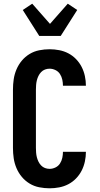

<svg xmlns="http://www.w3.org/2000/svg" viewBox="-20 -1009 540 1037"><path d="M248 8Q220 8 192 2.5Q164 -3 140 -17.5Q116 -32 98 -53.5Q80 -75 69 -101Q58 -127 54 -154.5Q50 -182 50 -210V-525Q50 -553 54 -580.5Q58 -608 69 -634Q80 -660 98 -681.5Q116 -703 140 -717.5Q164 -732 192 -737.5Q220 -743 248 -743Q274 -743 300 -738Q326 -733 349 -721Q372 -709 390.5 -690Q409 -671 421 -647.5Q433 -624 438.5 -598Q444 -572 444 -546H320Q320 -562 316.5 -578.5Q313 -595 304 -609Q295 -623 279.5 -630.5Q264 -638 248 -638Q235 -638 223 -633.5Q211 -629 202 -619.5Q193 -610 187.5 -598.5Q182 -587 179 -575Q176 -563 175 -550Q174 -537 174 -525V-210Q174 -198 175 -185Q176 -172 179 -160Q182 -148 187.5 -136.5Q193 -125 202 -115.5Q211 -106 223 -101.5Q235 -97 248 -97Q264 -97 279.5 -104.5Q295 -112 304 -126Q313 -140 316.5 -156.5Q320 -173 320 -189H444Q444 -163 438.5 -137Q433 -111 421 -87.5Q409 -64 390.5 -45Q372 -26 349 -14Q326 -2 300 3Q274 8 248 8ZM192 -815 103 -955 154 -989 250 -880 346 -989 397 -955 308 -815Z"/></svg>

Font: Iosevka SS18 Extrabold
Style: Regular
Weight: 800
Monospace: yes
Designer: Belleve Invis
Foundry: Belleve Invis
Version: Version 25.1.1; ttfautohint (v1.8.4)